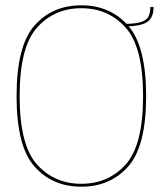

<svg xmlns="http://www.w3.org/2000/svg" viewBox="-20 -700 627 724"><path d="M286.5 4Q395.5 4 463.2 -72Q531 -148 531 -337.5Q531 -526.5 463.2 -603.2Q395.5 -680 286.5 -680Q177.5 -680 110 -603.5Q42.5 -527 42.5 -337.5Q42.5 -148 110.2 -72Q178 4 286.5 4ZM286.5 -7Q185 -7 119.5 -79.8Q54 -152.5 54 -337.5Q54 -522.5 119.5 -595.8Q185 -669 286.5 -669Q388.5 -669 454 -595.8Q519.5 -522.5 519.5 -337.5Q519.5 -152.5 454 -79.8Q388.5 -7 286.5 -7ZM447.5 -610V-600.5Q490.5 -600.5 514.5 -607.8Q538.5 -615 548.8 -631Q559 -647 559 -673.5H547Q547 -650 539 -636.2Q531 -622.5 509.5 -616.2Q488 -610 447.5 -610Z"/></svg>

Font: Anybody Thin Thin
Style: Regular
Weight: 250
Version: Version 1.113;gftools[0.9.25]